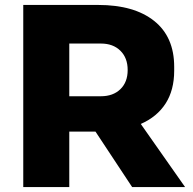

<svg xmlns="http://www.w3.org/2000/svg" viewBox="-20 -756 780 776"><path d="M74 -736H377Q522 -736 603 -671.5Q684 -607 684 -486V-470Q684 -392 649.5 -338Q615 -284 549 -255L728 0H514L366 -224H260V0H74ZM388 -367Q437 -367 466.5 -395.5Q496 -424 496 -473Q496 -522 466.5 -551Q437 -580 388 -580H260V-367Z"/></svg>

Font: Sora-SIA ExtraBold
Style: Regular
Weight: 800
Designer: Jonathan Barnbrook, Julián Moncada
Foundry: Barnbrook Fonts
Version: Version 2.000